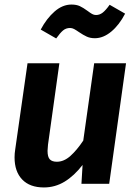

<svg xmlns="http://www.w3.org/2000/svg" viewBox="-20 -808 606 844"><path d="M44 -116Q44 -134 47 -152L101 -530H241L191 -172Q189 -152 189 -145Q189 -118 199 -107.5Q209 -97 230 -97Q261 -97 289.5 -122.5Q318 -148 346 -190L394 -530H534L460 0H338L343 -83Q306 -35 264 -9.5Q222 16 173 16Q111 16 77.5 -19Q44 -54 44 -116ZM327 -667Q314 -676 305.5 -680.5Q297 -685 288 -685Q270 -685 257 -674Q244 -663 227 -639L159 -678Q185 -727 220 -757.5Q255 -788 294 -788Q316 -788 331 -781Q346 -774 365 -760Q377 -751 385 -746.5Q393 -742 402 -742Q418 -742 431.5 -752.5Q445 -763 462 -787L530 -748Q504 -698 469 -669Q434 -640 397 -640Q377 -640 361.5 -647Q346 -654 327 -667Z"/></svg>

Font: Fira Sans SemiBold
Style: Italic
Weight: 600
Italic angle: -8°
Designer: bBox Type GmbH & Carrois Corporate GbR & Edenspiekermann AG
Foundry: bBox Type GmbH & Carrois Corporate GbR & Edenspiekermann AG
Version: Version 4.301